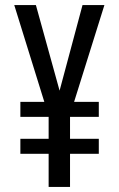

<svg xmlns="http://www.w3.org/2000/svg" viewBox="-20 -734 469 754"><path d="M214 -378 304 -714H390L271 -334H368V-275H255V-189H368V-130H255V0H171V-130H60V-189H171V-275H60V-334H154L36 -714H121Z"/></svg>

Font: Noto Sans Sinhala ExtraCondensed
Style: Regular
Weight: 400
Width: 2
Designer: Jelle Bosma - Monotype Design Team
Foundry: Monotype Imaging Inc.
Version: Version 2.006; ttfautohint (v1.8.4.7-5d5b)